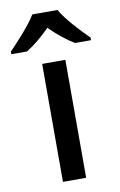

<svg xmlns="http://www.w3.org/2000/svg" viewBox="-133 -881 538 864"><g transform="rotate(-10 136.0 -449.0)"><path d="M193 -832H78C51 -787 -9 -722 -46 -684V-672H26C61 -694 99 -725 134 -761C170 -725 210 -693 245 -672H318V-684C280 -721 218 -787 193 -832ZM189 -66V-605H83V-66Z"/></g></svg>

Font: Noto Sans Malayalam UI Medium
Style: Regular
Weight: 500
Designer: Jelle Bosma - Monotype Design Team
Foundry: Monotype Imaging Inc.
Version: Version 2.104